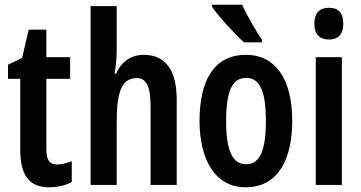

<svg xmlns="http://www.w3.org/2000/svg" viewBox="-20 -786 1535 816"><path d="M223 -87C188 -87 177 -109 177 -153V-451H278V-543H177V-660H102L74 -540L14 -511V-451H66V-151C66 -43 103 10 188 10C223 10 259 2 285 -12V-101C261 -92 241 -87 223 -87Z M476 -573V-760H365V0H476V-270C476 -396 498 -454 561 -454C603 -454 620 -417 620 -333V0H731V-363C731 -485 685 -553 591 -553C538 -553 495 -524 474 -473H467C472 -501 476 -541 476 -573Z M1009 -766H881V-757C907 -718 980 -639 1017 -606H1093V-618C1069 -652 1028 -723 1009 -766ZM1222 -272C1222 -455 1147 -553 1026 -553C888 -553 828 -442 828 -272C828 -113 891 10 1024 10C1166 10 1222 -115 1222 -272ZM941 -271C941 -397 966 -455 1026 -455C1085 -455 1110 -397 1110 -272C1110 -147 1085 -88 1026 -88C967 -88 941 -148 941 -271Z M1378 -753C1337 -753 1316 -730 1316 -685C1316 -641 1338 -618 1378 -618C1418 -618 1439 -641 1439 -685C1439 -729 1420 -753 1378 -753ZM1433 -543H1322V0H1433Z"/></svg>

Font: Noto Sans Gujarati ExtraCondensed SemiBold
Style: Regular
Weight: 600
Width: 2
Designer: Jelle Bosma - Monotype Design Team, Universal Thirst
Foundry: Monotype Imaging Inc.
Version: Version 2.106